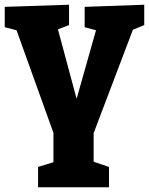

<svg xmlns="http://www.w3.org/2000/svg" viewBox="-24 -562 630 812"><path d="M586 -456 538 -436 372 1V122L437 144V230H137V144L202 124V0L46 -434L-4 -447V-533L268 -542V-456L221 -438L300 -144L382 -434L334 -447V-533L586 -542Z"/></svg>

Font: Bitter Pro ExtraBold
Style: Regular
Weight: 800
Designer: Sol Matas, and Bitter project Authors
Foundry: Sol Matas
Version: Version 1.010